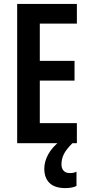

<svg xmlns="http://www.w3.org/2000/svg" viewBox="-20 -734 458 984"><path d="M374 0H68V-714H374V-613H184V-422H362V-321H184V-103H374ZM295 108Q295 129 306 141Q317 153 338 153Q350 153 358 151Q366 149 372 146V219Q363 224 348 227Q333 230 315 230Q261 230 234 204Q207 178 207 130Q207 94 227.5 56.5Q248 19 291 -14L351 0Q318 33 306.5 57.5Q295 82 295 108Z"/></svg>

Font: Noto Sans Thai Looped ExtraCondensed SemiBold
Style: Regular
Weight: 600
Width: 2
Designer: Sasikarn Vongin, Ben Mitchell
Foundry: The Fontpad Ltd
Version: Version 1.001; ttfautohint (v1.8.4.7-5d5b)